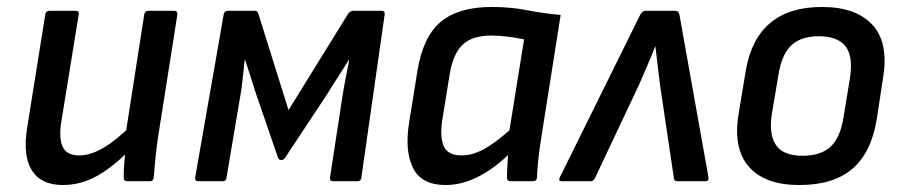

<svg xmlns="http://www.w3.org/2000/svg" viewBox="-20 -520 2589 551"><path d="M160 11Q98 11 71.5 -31Q45 -73 58 -154L110 -479Q112 -489 122 -489H196Q208 -489 206 -479L155 -165Q149 -119 161 -96.5Q173 -74 207 -74Q240 -74 276.5 -95.5Q313 -117 360 -163L352 -89Q322 -59 291 -36Q260 -13 228 -1Q196 11 160 11ZM346 0Q335 0 335 -10Q335 -29 336.5 -50.5Q338 -72 341 -93L340 -132L394 -479Q396 -489 406 -489H480Q490 -489 489 -478L433 -123Q429 -94 426 -65Q423 -36 421 -10Q420 0 410 0Z M549 0Q539 0 540 -10L622 -479Q624 -489 635 -489H711Q719 -489 721 -482L808 -204L980 -482Q986 -489 994 -489H1075Q1085 -489 1084 -479L1017 -10Q1016 0 1006 0H936Q926 0 927 -10L962 -239Q966 -265 971.5 -293Q977 -321 982 -347H980Q965 -322 949 -297.5Q933 -273 919 -250L798 -67Q795 -61 787 -61Q784 -61 782 -62Q780 -63 778 -67L714 -253Q707 -276 699 -300Q691 -324 684 -347H682Q679 -321 676.5 -294.5Q674 -268 669 -241L630 -10Q629 0 620 0Z M1259 11Q1190 11 1165.5 -37.5Q1141 -86 1154 -168L1178 -317Q1194 -415 1245 -457.5Q1296 -500 1391 -500Q1445 -500 1490.5 -491Q1536 -482 1589 -477L1533 -123Q1528 -91 1525 -63.5Q1522 -36 1521 -10Q1520 0 1509 0H1445Q1435 0 1435 -10Q1435 -25 1436 -42Q1437 -59 1438 -75Q1394 -33 1348.5 -11Q1303 11 1259 11ZM1305 -74Q1335 -74 1367 -91Q1399 -108 1442 -146L1484 -407Q1461 -412 1436 -415Q1411 -418 1390 -418Q1336 -418 1308.5 -392.5Q1281 -367 1271 -310L1249 -174Q1242 -127 1253.5 -100.5Q1265 -74 1305 -74Z M1592 0Q1581 0 1587 -12L1817 -477Q1823 -489 1833 -489H1918Q1928 -489 1930 -477L2013 -12Q2015 0 2004 0H1924Q1915 0 1914 -8L1874 -277Q1871 -304 1867.5 -331Q1864 -358 1861 -386H1860Q1849 -358 1837.5 -331.5Q1826 -305 1814 -277L1687 -8Q1683 0 1675 0Z M2274 11Q2176 11 2130 -40.5Q2084 -92 2099 -189L2120 -316Q2151 -500 2339 -500Q2435 -500 2482.5 -450Q2530 -400 2515 -302L2496 -177Q2480 -81 2425.5 -35Q2371 11 2274 11ZM2283 -73Q2336 -73 2364 -99.5Q2392 -126 2401 -185L2419 -295Q2429 -358 2406.5 -387Q2384 -416 2330 -416Q2278 -416 2250.5 -389.5Q2223 -363 2214 -305L2195 -193Q2186 -134 2207 -103.5Q2228 -73 2283 -73Z"/></svg>

Font: Sofia Sans Semi Condensed SemiBold
Style: Italic
Weight: 600
Italic angle: -9°
Version: Version 4.100